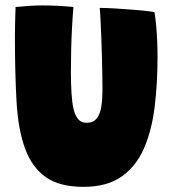

<svg xmlns="http://www.w3.org/2000/svg" viewBox="-20 -694 646 727"><path d="M296.5 13.5Q205.5 13.5 153.5 -23.2Q101.5 -60 75.5 -130Q48.5 -203 42.5 -310.8Q36.5 -418.5 36.5 -557.5Q36.5 -570.5 36.8 -583.5Q37 -596.5 37.2 -610.2Q37.5 -624 38 -638.2Q38.5 -652.5 39 -667.5Q65 -670 91.2 -671.8Q117.5 -673.5 141 -673.5Q171.5 -673.5 202.2 -671.8Q233 -670 258 -667.5Q255 -632 252.8 -591.2Q250.5 -550.5 249.5 -507.5Q248.5 -464.5 248.5 -422Q248.5 -375 250.8 -340Q253 -305 258.5 -281.5Q265 -254.5 276.8 -241.8Q288.5 -229 307.5 -229Q333.5 -229 346.5 -246Q359.5 -263 363.8 -291.5Q368 -320 368 -355Q368 -373.5 367.5 -406.2Q367 -439 366 -478.2Q365 -517.5 363.5 -555.2Q362 -593 360.5 -622.2Q359 -651.5 357.5 -664Q382 -664 415 -662Q448 -660 480.2 -657.5Q512.5 -655 536 -652.2Q559.5 -649.5 565 -648Q569 -623 571.5 -595.2Q574 -567.5 575.2 -538.2Q576.5 -509 576.5 -478.5Q576.5 -377.5 565.5 -288.5Q554.5 -199.5 524.8 -131.5Q495 -63.5 439.8 -25Q384.5 13.5 296.5 13.5Z"/></svg>

Font: Grandstander Thin Black
Style: Regular
Weight: 900
Version: Version 1.200